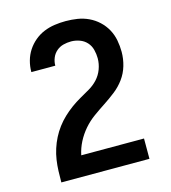

<svg xmlns="http://www.w3.org/2000/svg" viewBox="-110 -832 821 922"><g transform="rotate(-15 300.0 -371.5)"><path d="M81 0V-1Q81 -29 82 -56.5Q83 -84 87 -111Q91 -138 99.5 -164.5Q108 -191 120.5 -215.5Q133 -240 149.5 -262Q166 -284 186 -303Q206 -322 228.5 -338.5Q251 -355 275 -368.5Q299 -382 323 -396Q347 -410 365.5 -430Q384 -450 394 -476.5Q404 -503 404 -531Q404 -552 398.5 -573.5Q393 -595 378.5 -611Q364 -627 343 -634.5Q322 -642 301 -642Q281 -642 262 -637Q243 -632 228 -619Q213 -606 205.5 -587.5Q198 -569 198 -550Q198 -549 198 -549Q198 -549 198 -549H79Q79 -549 79 -549.5Q79 -550 79 -550Q79 -578 86.5 -605Q94 -632 109 -655Q124 -678 145.5 -696Q167 -714 192.5 -724.5Q218 -735 245.5 -739Q273 -743 301 -743Q330 -743 359 -738.5Q388 -734 414.5 -721.5Q441 -709 462.5 -689Q484 -669 498 -643.5Q512 -618 517.5 -589Q523 -560 523 -531Q523 -496 513 -462Q503 -428 482.5 -400Q462 -372 434.5 -350.5Q407 -329 378 -310Q349 -291 320.5 -270.5Q292 -250 269 -223.5Q246 -197 230 -166Q214 -135 207 -101H519V0Z"/></g></svg>

Font: Iosevka Custom Extended
Style: Bold
Weight: 700
Width: 7
Monospace: yes
Designer: Belleve Invis
Foundry: Belleve Invis
Version: Version 11.2.4; ttfautohint (v1.8.4)